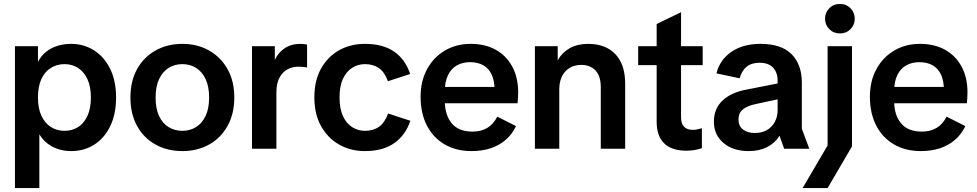

<svg xmlns="http://www.w3.org/2000/svg" viewBox="-20 -756 4967 976"><path d="M56 200V-521H173V-443H174Q190 -474 216 -494Q242 -514 274 -523.5Q306 -533 341 -533Q406 -533 458 -500Q510 -467 540 -406Q570 -345 570 -261Q570 -176 540.5 -115Q511 -54 459.5 -21Q408 12 341 12Q309 12 279 3Q249 -6 223.5 -25Q198 -44 181 -72H180V200ZM308 -91Q347 -91 377 -110Q407 -129 424.5 -167Q442 -205 442 -260Q442 -316 424.5 -353.5Q407 -391 377 -410.5Q347 -430 308 -430Q269 -430 238 -410.5Q207 -391 190 -353.5Q173 -316 173 -260Q173 -205 190.5 -167.5Q208 -130 238.5 -110.5Q269 -91 308 -91Z M907 12Q831 12 771 -21Q711 -54 677 -115.5Q643 -177 643 -260Q643 -344 677 -405Q711 -466 771 -499.5Q831 -533 907 -533Q983 -533 1042.5 -499.5Q1102 -466 1136.5 -405Q1171 -344 1171 -260Q1171 -177 1136.5 -115.5Q1102 -54 1042.5 -21Q983 12 907 12ZM907 -91Q946 -91 976.5 -110Q1007 -129 1025 -166.5Q1043 -204 1043 -260Q1043 -317 1025 -354.5Q1007 -392 976.5 -411Q946 -430 907 -430Q868 -430 837.5 -411Q807 -392 789 -354.5Q771 -317 771 -260Q771 -204 788.5 -166.5Q806 -129 837 -110Q868 -91 907 -91Z M1261 0V-521H1377V-453H1378Q1394 -489 1427.5 -511Q1461 -533 1507 -533Q1516 -533 1525 -532Q1534 -531 1541 -529V-413Q1530 -415 1520 -416Q1510 -417 1497 -417Q1466 -417 1440.5 -403Q1415 -389 1400 -360Q1385 -331 1385 -285V0Z M1835 12Q1762 12 1704 -21Q1646 -54 1612 -115Q1578 -176 1578 -261Q1578 -346 1611.5 -406.5Q1645 -467 1703 -500Q1761 -533 1835 -533Q1926 -533 1983 -494Q2040 -455 2065 -380L1952 -343Q1935 -390 1906 -410Q1877 -430 1835 -430Q1800 -430 1770.5 -411.5Q1741 -393 1723.5 -356Q1706 -319 1706 -261Q1706 -203 1723.5 -165.5Q1741 -128 1770.5 -109.5Q1800 -91 1835 -91Q1877 -91 1906 -111Q1935 -131 1953 -179L2066 -142Q2041 -68 1983.5 -28Q1926 12 1835 12Z M2377 12Q2298 12 2239.5 -22.5Q2181 -57 2149.5 -119Q2118 -181 2118 -264Q2118 -344 2151 -404.5Q2184 -465 2241.5 -499Q2299 -533 2373 -533Q2446 -533 2500 -503Q2554 -473 2584 -417.5Q2614 -362 2614 -286Q2614 -271 2613 -256Q2612 -241 2611 -231H2180V-314H2532L2494 -299Q2494 -345 2479.5 -376.5Q2465 -408 2437 -424Q2409 -440 2369 -440Q2332 -440 2303 -424Q2274 -408 2257.5 -374.5Q2241 -341 2241 -289V-245Q2241 -172 2276 -129.5Q2311 -87 2382 -87Q2425 -87 2456.5 -105.5Q2488 -124 2508 -163L2603 -115Q2584 -74 2551 -45.5Q2518 -17 2474.5 -2.5Q2431 12 2377 12Z M3034 0V-312Q3034 -370 3007 -398Q2980 -426 2935 -426Q2884 -426 2853.5 -392.5Q2823 -359 2823 -301V0H2699V-521H2815V-451H2816Q2838 -490 2877 -511.5Q2916 -533 2970 -533Q3026 -533 3068 -511Q3110 -489 3134 -444Q3158 -399 3158 -328V0Z M3469 10Q3395 10 3356.5 -27Q3318 -64 3318 -137V-634L3442 -694V-160Q3442 -127 3457.5 -111.5Q3473 -96 3501 -96Q3512 -96 3523 -98Q3534 -100 3548 -104V-3Q3528 4 3509 7Q3490 10 3469 10ZM3224 -425V-521H3552V-425Z M3786 12Q3707 12 3658 -29Q3609 -70 3609 -138Q3609 -204 3653.5 -245.5Q3698 -287 3777 -301L3980 -341V-261L3821 -227Q3779 -218 3756.5 -200Q3734 -182 3734 -148Q3734 -116 3756.5 -98Q3779 -80 3817 -80Q3852 -80 3878 -94.5Q3904 -109 3918.5 -136Q3933 -163 3933 -197V-344Q3933 -388 3909.5 -412.5Q3886 -437 3841 -437Q3800 -437 3775 -416.5Q3750 -396 3740 -358L3622 -383Q3639 -452 3698 -492.5Q3757 -533 3845 -533Q3952 -533 4004 -480.5Q4056 -428 4056 -336V-101L4094 0H3966L3943 -65H3942Q3919 -28 3879 -8Q3839 12 3786 12Z M4060 200 4217 -68 4187 43V-521H4311V-12L4187 200ZM4250 -586Q4217 -586 4195.5 -608Q4174 -630 4174 -661Q4174 -692 4195.5 -714Q4217 -736 4250 -736Q4282 -736 4303.5 -714Q4325 -692 4325 -661Q4325 -630 4303.5 -608Q4282 -586 4250 -586Z M4661 12Q4582 12 4523.5 -22.5Q4465 -57 4433.5 -119Q4402 -181 4402 -264Q4402 -344 4435 -404.5Q4468 -465 4525.5 -499Q4583 -533 4657 -533Q4730 -533 4784 -503Q4838 -473 4868 -417.5Q4898 -362 4898 -286Q4898 -271 4897 -256Q4896 -241 4895 -231H4464V-314H4816L4778 -299Q4778 -345 4763.5 -376.5Q4749 -408 4721 -424Q4693 -440 4653 -440Q4616 -440 4587 -424Q4558 -408 4541.5 -374.5Q4525 -341 4525 -289V-245Q4525 -172 4560 -129.5Q4595 -87 4666 -87Q4709 -87 4740.5 -105.5Q4772 -124 4792 -163L4887 -115Q4868 -74 4835 -45.5Q4802 -17 4758.5 -2.5Q4715 12 4661 12Z"/></svg>

Font: TikTok Sans 24pt SemiBold
Style: Regular
Weight: 600
Version: Version 4.000